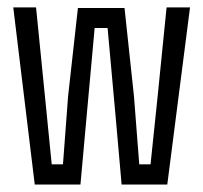

<svg xmlns="http://www.w3.org/2000/svg" viewBox="-20 -495 545 515"><path d="M195.8 0H73.2L15.6 -475.1H76.7L100.6 -236.3L118.7 -54.2H148.9L162.6 -236.3L189 -473.6H314L339.4 -236.3L353.5 -54.2H383.8L402.8 -236.3L426.8 -475.1H489.7L428.7 0H306.2L290 -183.6L268.6 -419.9H233.9L212.4 -183.6Z"/></svg>

Font: Agdasima
Style: Regular
Weight: 400
Width: 3
Designer: The DocRepair Project, Patric King
Foundry: Google
Version: Version 2.002